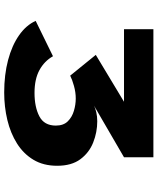

<svg xmlns="http://www.w3.org/2000/svg" viewBox="62 -802 751 915"><g transform="rotate(90 437.5 -344.5)"><path d="M421 11Q336 11 266.2 -7.5Q196.5 -26 148.2 -59.8Q100 -93.5 79.5 -139L248 -221.5Q271 -180.5 314 -157Q357 -133.5 422.5 -133.5Q490 -133.5 534.2 -156.5Q578.5 -179.5 578.5 -235Q578.5 -271.5 558.2 -292Q538 -312.5 508.2 -321.2Q478.5 -330 449.5 -330Q420 -330 389.5 -321.5Q359 -313 340.5 -303.5L241.5 -425.5L465 -560H119V-700H729.5V-560L483.5 -417Q494.5 -423 514.8 -427.8Q535 -432.5 558 -432.5Q610 -432.5 658.8 -413.2Q707.5 -394 738.8 -352Q770 -310 770 -241.5Q770 -176 741.5 -128.5Q713 -81 663.8 -50Q614.5 -19 551.8 -4Q489 11 421 11Z"/></g></svg>

Font: Trispace SemiExpanded ExtraBold
Style: Regular
Weight: 800
Width: 6
Designer: Tyler Finck
Foundry: Etcetera Type Company
Version: Version 1.210; ttfautohint (v1.8.3)